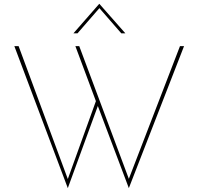

<svg xmlns="http://www.w3.org/2000/svg" viewBox="-20 -939 1024 991"><path d="M54 -701H76L330 -15L475 -417L369 -701H389L645 -16L909 -701H930L645 32L485 -392L330 32ZM606 -767 493 -897 380 -767H359L492 -919H493L627 -767Z"/></svg>

Font: Synthetic Thin
Style: Regular
Weight: 100
Designer: Santiago Orozco
Foundry: Typemade
Version: Version 2.000; ttfautohint (v1.8.4.7-5d5b)